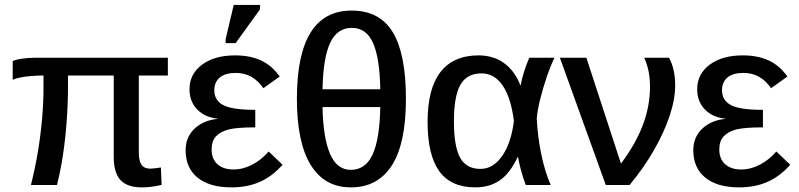

<svg xmlns="http://www.w3.org/2000/svg" viewBox="-20 -768 3318 797"><path d="M568.4 9.8Q507.8 9.8 480 -20.8Q452.1 -51.3 452.1 -117.2V-454.6H262.2V-411.1Q262.2 -337.4 256.8 -264.9Q251.5 -192.4 241.5 -125.5Q231.4 -58.6 216.3 0H108.4Q126 -70.3 137.5 -139.4Q148.9 -208.5 154.8 -275.9Q160.6 -343.3 160.6 -407.2V-454.6Q134.3 -454.6 108.4 -452.4Q82.5 -450.2 62.3 -446Q42 -441.9 32.7 -436.5V-514.2Q44.9 -520.5 71 -524.4Q97.2 -528.3 121.6 -528.3H676.8V-454.6H556.2V-135.7Q556.2 -99.6 567.6 -83.7Q579.1 -67.9 604 -67.9Q614.3 -68.4 625 -69.6Q635.7 -70.8 647.9 -72.8L650.9 -0.5Q608.4 9.8 568.4 9.8Z M949.2 -64.5Q988.8 -64.5 1027.1 -84.5Q1065.4 -104.5 1095.2 -139.2L1152.8 -84Q1109.4 -35.2 1057.9 -12.7Q1006.3 9.8 940.9 9.8Q849.6 9.8 800 -30.8Q750.5 -71.3 750.5 -144.5Q750.5 -198.7 787.6 -233.9Q824.7 -269 883.3 -274.4V-275.4Q829.6 -281.2 798.1 -314.2Q766.6 -347.2 766.6 -397Q766.6 -460.9 818.6 -499.5Q870.6 -538.1 955.6 -538.1Q1018.6 -538.1 1064 -516.8Q1109.4 -495.6 1141.1 -450.2L1073.2 -401.9Q1051.3 -433.6 1022.9 -449.5Q994.6 -465.3 958.5 -465.3Q915 -465.3 892.3 -446.3Q869.6 -427.2 869.6 -393.6Q869.6 -351.6 906.2 -332Q942.9 -312 1039.6 -312V-239.3Q965.3 -239.3 930.7 -231Q895.5 -222.2 877 -202.4Q858.4 -182.6 858.4 -147.9Q858.4 -107.9 882.8 -86.2Q907.2 -64.5 949.2 -64.5ZM1059.6 -729.5 958 -588.9H916.5V-605L950.2 -747.6H1059.6Z M1665 -357.9Q1665 -171.9 1606.4 -81.1Q1547.9 9.8 1436.5 9.8Q1327.1 9.8 1269.8 -83.3Q1212.4 -176.3 1212.4 -357.9Q1212.4 -724.1 1439.5 -724.1Q1556.2 -724.1 1610.6 -634Q1665 -543.9 1665 -357.9ZM1440.4 -652.3Q1379.4 -652.3 1350.3 -589.8Q1321.3 -527.3 1318.8 -397.5H1558.6Q1556.2 -527.8 1528.3 -590.1Q1500.5 -652.3 1440.4 -652.3ZM1436 -63Q1497.6 -63 1526.9 -127.2Q1556.2 -191.4 1558.6 -323.7H1318.8Q1321.3 -196.3 1349.9 -129.6Q1378.4 -63 1436 -63Z M2128.4 -115.7Q2097.7 -49.3 2055.2 -19.8Q2012.7 9.8 1953.1 9.8Q1851.6 9.8 1803.2 -57.6Q1754.9 -125 1754.9 -261.7Q1754.9 -400.4 1808.6 -469.2Q1862.3 -538.1 1966.3 -538.1Q2028.8 -538.1 2073.2 -505.4Q2117.7 -472.7 2140.1 -413.6H2141.1Q2152.3 -471.7 2177.2 -528.3H2281.7Q2265.6 -495.6 2249.8 -449.2Q2233.9 -402.8 2222.4 -356.7Q2210.9 -310.5 2208 -276.4Q2211.9 -199.2 2227.1 -126.5Q2242.2 -53.7 2266.1 0H2162.6Q2150.9 -29.8 2142.3 -62.7Q2133.8 -95.7 2130.4 -115.7ZM1864.3 -264.2Q1864.3 -160.2 1889.9 -113.5Q1915.5 -66.9 1974.1 -66.9Q2027.3 -66.9 2064.7 -120.8Q2102.1 -174.8 2113.3 -266.1Q2100.6 -363.8 2066.2 -413.6Q2031.7 -463.4 1979 -463.4Q1918 -463.4 1891.1 -416Q1864.3 -368.7 1864.3 -264.2Z M2782.7 -413.1Q2782.7 -356 2759.5 -286.6Q2736.3 -217.3 2694.1 -143.8Q2651.9 -70.3 2593.3 0H2494.6L2304.2 -528.3H2414.1L2557.6 -88.9Q2619.1 -170.9 2648.7 -249.5Q2678.2 -328.1 2678.2 -408.7Q2678.2 -475.6 2654.3 -528.3H2757.3Q2782.7 -481 2782.7 -413.1Z M3056.6 -64.5Q3096.2 -64.5 3134.5 -84.5Q3172.9 -104.5 3202.6 -139.2L3260.3 -84Q3216.8 -35.2 3165.3 -12.7Q3113.8 9.8 3048.3 9.8Q2957 9.8 2907.5 -30.8Q2857.9 -71.3 2857.9 -144.5Q2857.9 -198.7 2895 -233.9Q2932.1 -269 2990.7 -274.4V-275.4Q2937 -281.2 2905.5 -314.2Q2874 -347.2 2874 -397Q2874 -460.9 2926 -499.5Q2978 -538.1 3063 -538.1Q3126 -538.1 3171.4 -516.8Q3216.8 -495.6 3248.5 -450.2L3180.7 -401.9Q3158.7 -433.6 3130.4 -449.5Q3102.1 -465.3 3065.9 -465.3Q3022.5 -465.3 2999.8 -446.3Q2977.1 -427.2 2977.1 -393.6Q2977.1 -351.6 3013.7 -332Q3050.3 -312 3147 -312V-239.3Q3072.8 -239.3 3038.1 -231Q3002.9 -222.2 2984.4 -202.4Q2965.8 -182.6 2965.8 -147.9Q2965.8 -107.9 2990.2 -86.2Q3014.6 -64.5 3056.6 -64.5Z"/></svg>

Font: Arimo Medium
Style: Regular
Weight: 500
Designer: Steve Matteson
Foundry: Monotype Imaging Inc.
Version: Version 1.33